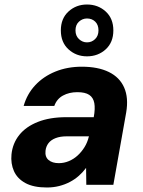

<svg xmlns="http://www.w3.org/2000/svg" viewBox="-20 -820 635 852"><path d="M188 12Q129 12 93 -7.5Q57 -27 42 -60.5Q27 -94 31 -135Q36 -184 65.5 -221Q95 -258 148 -279Q201 -300 274 -300H396Q403 -338 398.5 -362.5Q394 -387 376 -399Q358 -411 323 -411Q287 -411 259.5 -396Q232 -381 221 -350H85Q100 -403 136.5 -442Q173 -481 226 -502.5Q279 -524 343 -524Q415 -524 463 -500.5Q511 -477 531 -431.5Q551 -386 540 -321L483 0H363L362 -75Q348 -56 330 -40Q312 -24 290 -12.5Q268 -1 242.5 5.5Q217 12 188 12ZM241 -96Q264 -96 285.5 -105Q307 -114 324.5 -130Q342 -146 355 -167Q368 -188 374 -213L375 -215H275Q247 -215 226.5 -207Q206 -199 195 -184.5Q184 -170 182 -151Q179 -124 195.5 -110Q212 -96 241 -96ZM366 -570Q318 -570 284 -601Q250 -632 250 -685Q250 -738 284 -769Q318 -800 366 -800Q415 -800 449 -769Q483 -738 483 -685Q483 -632 449 -601Q415 -570 366 -570ZM366 -632Q387 -632 402 -646.5Q417 -661 417 -685Q417 -710 402.5 -724Q388 -738 366 -738Q346 -738 330.5 -724Q315 -710 315 -685Q315 -661 330.5 -646.5Q346 -632 366 -632Z"/></svg>

Font: DM Sans 12pt ExtraBold
Style: Italic
Weight: 800
Italic angle: -10°
Version: Version 4.004;gftools[0.9.30]